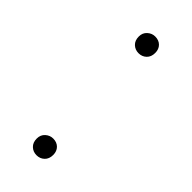

<svg xmlns="http://www.w3.org/2000/svg" viewBox="-158 -478 511 511"><g transform="rotate(45 97.5 -222.5)"><path d="M66 -31Q66 -45 75.5 -53.5Q85 -62 97 -62Q111 -62 119.5 -53.5Q128 -45 128 -31Q128 -16 119 -7.5Q110 1 97 1Q84 1 75 -7.5Q66 -16 66 -31ZM66 -415Q66 -429 75.5 -437.5Q85 -446 97 -446Q111 -446 119.5 -437.5Q128 -429 128 -415Q128 -400 119 -391.5Q110 -383 97 -383Q84 -383 75 -391.5Q66 -400 66 -415Z"/></g></svg>

Font: Bitter Thin ExtraLight
Style: Regular
Weight: 250
Version: Version 2.002